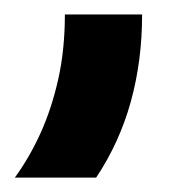

<svg xmlns="http://www.w3.org/2000/svg" viewBox="-26 -140 249 264"><path d="M-5.6 104.2Q14.6 76.4 29.9 42.7Q45.1 9 54.2 -31.6Q63.2 -72.2 63.2 -120.1H169.4Q169.4 -56.2 153.8 0Q138.2 56.2 106.2 104.2Z"/></svg>

Font: Afacad Flux SemiBold
Style: Regular
Weight: 600
Designer: Kristian Moeller
Foundry: Dicotype
Version: Version 1.100